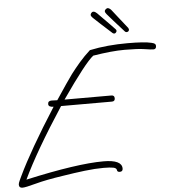

<svg xmlns="http://www.w3.org/2000/svg" viewBox="-61 -910 893 1000"><g transform="rotate(-5 385.5 -409.5)"><path d="M16 37Q-2 37 -2 20Q-2 12 4.5 -1.5Q11 -15 16 -26Q46 -89 95.5 -175Q145 -261 214 -369Q187 -369 187 -385Q187 -402 206 -402L236 -401Q267 -448 289 -480Q311 -512 324 -530Q346 -559 371.5 -588.5Q397 -618 428 -646Q475 -656 524.5 -660.5Q574 -665 625 -665Q715 -665 751 -656Q764 -653 768.5 -649Q773 -645 773 -638Q773 -621 758 -621Q746 -621 712 -626.5Q678 -632 608 -632Q574 -632 533 -628Q492 -624 443 -616Q401 -584 274 -401H519Q535 -401 535 -385Q535 -369 519 -369H253Q108 -147 40 -3Q310 -63 448 -63Q544 -63 544 -17Q544 -1 528 -1Q515 -1 514 -11Q513 -22 496.5 -25.5Q480 -29 445 -29Q401 -29 346.5 -22.5Q292 -16 230 -6Q142 7 87 22Q32 37 16 37ZM626 -723Q622 -723 618 -727Q590 -758 564.5 -786.5Q539 -815 531 -825Q528 -829 525.5 -833Q523 -837 523 -841Q523 -846 528 -850.5Q533 -855 538 -856Q543 -856 548.5 -852.5Q554 -849 558 -844Q570 -829 585.5 -809Q601 -789 615.5 -771Q630 -753 637 -744Q640 -738 640 -734Q638 -723 626 -723ZM562 -721Q559 -721 554 -724Q523 -752 494.5 -778Q466 -804 457 -813Q448 -822 448 -828Q448 -833 452 -838Q456 -843 461 -844H463Q468 -844 473 -841Q478 -838 482 -834Q495 -821 513 -802.5Q531 -784 547.5 -767.5Q564 -751 571 -743Q575 -739 575 -734Q575 -730 571 -725.5Q567 -721 562 -721Z"/></g></svg>

Font: Oooh Baby
Style: Regular
Weight: 400
Designer: Robert E. Leuschke
Foundry: Robert E. Leuschke
Version: Version 1.011; ttfautohint (v1.8.3)